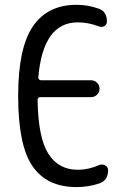

<svg xmlns="http://www.w3.org/2000/svg" viewBox="-20 -760 540 790"><path d="M294.9 9.8Q172.9 9.8 113.8 -76.2Q54.7 -162.1 54.7 -365.2Q54.7 -562.5 115.2 -651.4Q175.8 -740.2 294.9 -740.2Q341.8 -740.2 385.7 -724.6Q419.9 -712.9 419.9 -671.9Q419.9 -659.2 409.7 -652.8Q399.4 -646.5 386.7 -651.4Q343.8 -668 299.8 -668Q157.2 -668 137.7 -442.4Q136.7 -438.5 140.1 -434.1Q143.6 -429.7 148.4 -429.7H355.5Q369.1 -429.7 379.4 -419.4Q389.6 -409.2 389.6 -395Q389.6 -380.9 379.4 -370.6Q369.1 -360.4 355.5 -360.4H146.5Q135.7 -360.4 134.8 -349.6Q136.7 -194.3 178.7 -127.9Q220.7 -61.5 299.8 -61.5Q344.7 -61.5 388.7 -81.1Q400.4 -85.9 412.6 -79.6Q424.8 -73.2 424.8 -59.6Q424.8 -17.6 387.7 -4.9Q342.8 9.8 294.9 9.8Z"/></svg>

Font: Rounded-X Mgen+ 1m regular
Style: Regular
Weight: 400
Designer: [Source Han Sans]
Ryoko NISHIZUKA  (kana & ideographs); Paul D. Hunt (Latin, Greek & Cyrillic); Wenlong ZHANG  (bopomofo
Version: Version 1.059.20150602